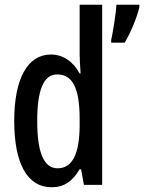

<svg xmlns="http://www.w3.org/2000/svg" viewBox="-20 -780 608 810"><path d="M198 10C250 10 286 -15 316 -66H322L334 0H411V-760H316V-550C316 -527 318 -503 320 -470H316C288 -522 244 -550 195 -550C96 -550 40 -448 40 -270C40 -90 95 10 198 10ZM568 -750V-760H471C470 -727 455 -636 449 -611V-600H506C528 -636 558 -705 568 -750ZM223 -70C164 -70 137 -138 137 -270C137 -398 163 -466 221 -466C287 -466 316 -407 316 -278V-248C315 -128 284 -70 223 -70Z"/></svg>

Font: Noto Sans Gujarati ExtraCondensed Medium
Style: Regular
Weight: 500
Width: 2
Designer: Jelle Bosma - Monotype Design Team, Universal Thirst
Foundry: Monotype Imaging Inc.
Version: Version 2.106